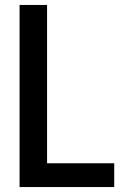

<svg xmlns="http://www.w3.org/2000/svg" viewBox="-20 -755 540 775"><path d="M59 0V-735H170V-96H441V0Z"/></svg>

Font: Iosevka Fixed
Style: Bold
Weight: 700
Monospace: yes
Designer: Belleve Invis
Foundry: Belleve Invis
Version: Version 32.3.0